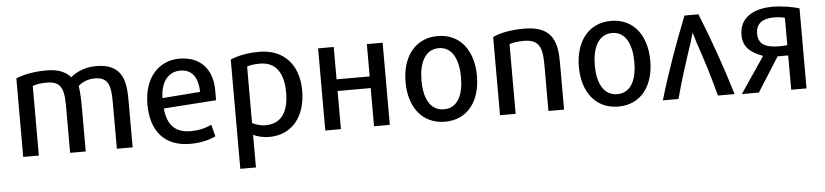

<svg xmlns="http://www.w3.org/2000/svg" viewBox="-44 -794 5363 1248"><g transform="rotate(-5 2637.5 -170.0)"><path d="M796 4H693V-281C693 -386 691 -464 591 -464C539 -464 503 -444 482 -424C488 -383 490 -330 490 -285V4H388V-282C388 -395 383 -464 277 -464C233 -464 203 -458 184 -450V4H82V-509C131 -528 192 -543 283 -543C359 -543 407 -521 438 -485C468 -511 526 -543 606 -543C786 -543 796 -415 796 -298Z M1363 -254 1020 -230C1029 -124 1080 -68 1181 -68C1244 -68 1290 -84 1318 -98L1338 -21C1307 -4 1246 14 1172 14C1005 14 916 -90 916 -265C916 -448 1021 -544 1148 -544C1281 -544 1363 -461 1363 -319ZM1264 -317C1262 -418 1220 -466 1147 -466C1071 -466 1019 -405 1017 -298Z M1926 -268C1926 -97 1835 14 1687 14C1642 14 1605 2 1583 -9V204H1481V-509C1523 -527 1586 -543 1670 -543C1828 -543 1926 -438 1926 -268ZM1821 -265C1821 -391 1771 -466 1668 -466C1627 -466 1601 -462 1583 -454V-86C1601 -76 1633 -64 1670 -64C1776 -64 1821 -143 1821 -265Z M2474 -532V4H2371V-245H2155V4H2053V-532H2155V-321H2371V-532Z M3066 -264C3066 -100 2982 15 2834 15C2686 15 2600 -100 2600 -264C2600 -429 2687 -544 2833 -544C2981 -544 3066 -429 3066 -264ZM2962 -264C2962 -373 2926 -465 2834 -465C2741 -465 2704 -373 2704 -264C2704 -154 2742 -66 2834 -66C2926 -66 2962 -154 2962 -264Z M3611 4H3509V-281C3509 -385 3505 -464 3392 -464C3344 -464 3315 -458 3295 -451V4H3193V-506C3238 -528 3307 -543 3400 -543C3595 -543 3611 -420 3611 -298Z M4197 -264C4197 -100 4113 15 3965 15C3817 15 3731 -100 3731 -264C3731 -429 3818 -544 3964 -544C4112 -544 4197 -429 4197 -264ZM4093 -264C4093 -373 4057 -465 3965 -465C3872 -465 3835 -373 3835 -264C3835 -154 3873 -66 3965 -66C4057 -66 4093 -154 4093 -264Z M4256 0C4312 -191 4380 -375 4444 -537H4535C4601 -374 4667 -190 4724 0H4615C4585 -117 4545 -245 4506 -358C4499 -381 4490 -412 4487 -422C4484 -411 4475 -381 4468 -358C4430 -244 4388 -115 4358 0Z M4882 4H4771L4930 -231C4854 -260 4802 -296 4802 -379C4802 -490 4892 -544 5019 -544C5077 -544 5156 -531 5193 -518V4H5093V-220H5024ZM4904 -377C4904 -305 4958 -284 5043 -284C5060 -284 5081 -286 5093 -287V-465C5078 -470 5055 -474 5022 -474C4949 -474 4904 -446 4904 -377Z"/></g></svg>

Font: Repo Medium
Style: Regular
Weight: 500
Designer: Stefan Peev
Foundry: Context Ltd
Version: Version 1.502